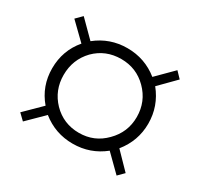

<svg xmlns="http://www.w3.org/2000/svg" viewBox="-107 -717 767 735"><g transform="rotate(30 276.5 -350.0)"><path d="M489.3 -349.6Q489.3 -273.4 440.4 -212.9Q462.9 -189.5 508.8 -142.6Q502.9 -136.7 483.4 -117.2Q465.8 -134.8 413.1 -186.5Q353.5 -138.7 276.4 -138.7Q199.2 -138.7 139.6 -186.5Q116.2 -164.1 69.3 -117.2Q62.5 -123 43 -142.6Q60.5 -160.2 114.3 -212.9Q64.5 -271.5 64.5 -349.6Q64.5 -428.7 114.3 -487.3Q90.8 -510.7 43 -556.6Q49.8 -563.5 69.3 -583Q86.9 -565.4 139.6 -512.7Q199.2 -560.5 276.4 -560.5Q353.5 -560.5 413.1 -512.7Q436.5 -536.1 483.4 -583Q489.3 -576.2 508.8 -556.6Q492.2 -539.1 440.4 -487.3Q489.3 -426.8 489.3 -349.6ZM115.2 -349.6Q115.2 -282.2 161.1 -234.4Q208 -186.5 276.4 -186.5Q343.8 -186.5 390.6 -234.4Q438.5 -282.2 438.5 -349.6Q438.5 -418 390.6 -465.8Q343.8 -512.7 276.4 -512.7Q208 -512.7 161.1 -465.8Q115.2 -418 115.2 -349.6Z"/></g></svg>

Font: LeFont
Style: ExtraLight
Weight: 200
Designer: Leryon MEDIA
Version: Version 1.0